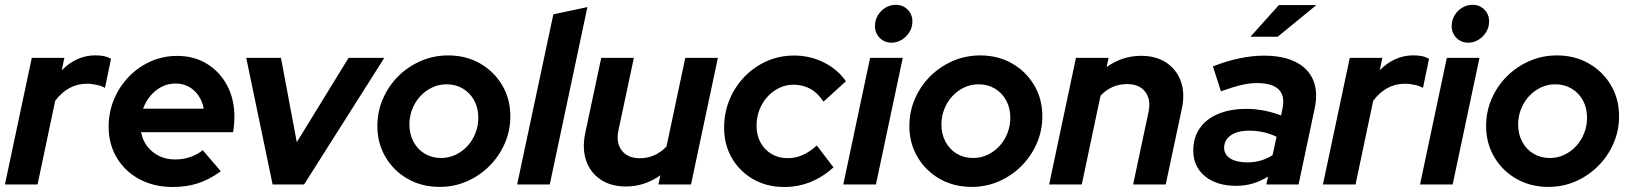

<svg xmlns="http://www.w3.org/2000/svg" viewBox="-23 -759 6712 790"><path d="M-2.7 0 107.8 -521H241.8L230.9 -469.5Q259.7 -499.5 294.9 -515.4Q330.1 -531.3 369.2 -531.3Q411.7 -531.3 433.7 -516.6L408.9 -397.1Q398.9 -404.2 376.9 -409.4Q354.8 -414.5 334.8 -414.5Q257.1 -414.5 204.1 -344.3L131.5 0Z M687.4 10.4Q611 10.4 551.4 -21.4Q491.7 -53.1 457.8 -109.5Q424 -165.9 424 -237.4Q424 -296.9 445.9 -349.8Q467.8 -402.7 506.9 -443.2Q545.9 -483.6 596.9 -506.3Q648 -529 706.3 -529Q775.2 -529 828.2 -496.6Q881.2 -464.2 911.3 -407.9Q941.5 -351.7 941.5 -278Q941.5 -267.3 940.6 -254Q939.8 -240.7 936.3 -215.1H557.5Q563.5 -182.3 582.9 -156.9Q602.4 -131.5 631.7 -117.2Q661 -102.9 697.6 -102.9Q731 -102.9 759.9 -112.9Q788.9 -122.8 811.1 -141.1L885.6 -54.3Q838.2 -19.9 791.2 -4.7Q744.3 10.4 687.4 10.4ZM565.9 -312H815.2Q809.4 -343 793.3 -366.2Q777.3 -389.4 753.2 -402.4Q729.1 -415.4 699.3 -415.4Q668.7 -415.4 642.6 -402Q616.5 -388.7 596.7 -365.7Q576.9 -342.7 565.9 -312Z M1098.7 0 990.1 -521H1133L1198.2 -174L1411.4 -521H1558.3L1228.2 0Z M1786.3 10Q1712.9 10 1655 -22.8Q1597.1 -55.6 1563.4 -112.6Q1529.7 -169.6 1529.7 -240.4Q1529.7 -299.6 1552.5 -352.4Q1575.3 -405.2 1615.6 -445.3Q1656 -485.4 1708.8 -508.2Q1761.6 -531 1820.9 -531Q1894.3 -531 1951.8 -498.2Q2009.3 -465.5 2043 -408.9Q2076.8 -352.4 2076.8 -280.6Q2076.8 -221.5 2054 -169Q2031.2 -116.5 1990.8 -76.1Q1950.5 -35.7 1898 -12.8Q1845.6 10 1786.3 10ZM1792.2 -108.9Q1823.6 -108.9 1851.1 -121.9Q1878.6 -134.8 1899.8 -157.5Q1921.1 -180.3 1933 -210.6Q1945 -240.9 1945 -274.4Q1945 -314.7 1928.1 -345.7Q1911.3 -376.7 1881.7 -394.4Q1852 -412.1 1814.4 -412.1Q1782.9 -412.1 1755.4 -399.2Q1727.9 -386.2 1706.7 -363.5Q1685.4 -340.7 1673.5 -310.4Q1661.5 -280.2 1661.5 -246.6Q1661.5 -207.2 1678.4 -175.7Q1695.2 -144.2 1724.8 -126.6Q1754.5 -108.9 1792.2 -108.9Z M2104.8 0 2253.8 -700 2393.9 -729.9 2239.1 0Z M2552.4 8.3Q2490.6 8.3 2448.1 -20.3Q2405.7 -48.9 2388.8 -98Q2372 -147.2 2384.7 -210L2450.8 -521H2585.1L2521.7 -223Q2510.9 -171.2 2535.5 -139.6Q2560.1 -107.9 2609.8 -107.9Q2641.7 -107.9 2669.4 -120.4Q2697.1 -132.8 2719.4 -156.3L2796.6 -521H2930.8L2820.2 0H2686L2694.1 -37.8Q2629.3 8.3 2552.4 8.3Z M3203.3 10.4Q3132.9 10.4 3076.9 -21.2Q3020.9 -52.9 2988.6 -108.3Q2956.4 -163.7 2956.4 -234Q2956.4 -295.2 2978.8 -349.1Q3001.1 -403 3040.7 -443.7Q3080.3 -484.5 3132.4 -507.5Q3184.6 -530.5 3244.4 -530.5Q3309.7 -530.5 3366.4 -502.3Q3423 -474.2 3457.6 -424.7L3365.3 -340.7Q3341.8 -376.5 3311.1 -393.5Q3280.3 -410.5 3241.6 -410.5Q3210.9 -410.5 3183.3 -397.3Q3155.8 -384.1 3134.6 -360.8Q3113.4 -337.4 3101.6 -306.9Q3089.9 -276.3 3089.9 -241.3Q3089.9 -202.5 3106.4 -172.3Q3122.9 -142.2 3151.9 -125.2Q3180.9 -108.2 3218 -108.2Q3250.5 -108.2 3279.5 -121.1Q3308.6 -134.1 3337.9 -160.1L3406.5 -70.2Q3316.9 10.4 3203.3 10.4Z M3446.8 0 3557.1 -521H3691.4L3581.1 0ZM3645.3 -583.4Q3616.3 -583.4 3596.6 -603.2Q3577 -623 3577 -652Q3577 -675.6 3588.8 -695.6Q3600.6 -715.6 3620.4 -727.4Q3640.2 -739.2 3662.8 -739.2Q3691.8 -739.2 3711.4 -719.6Q3731.1 -699.9 3731.1 -670.9Q3731.1 -647.3 3719.3 -627.6Q3707.5 -608 3687.8 -595.7Q3668.2 -583.4 3645.3 -583.4Z M3975.3 10Q3901.9 10 3844 -22.8Q3786.1 -55.6 3752.4 -112.6Q3718.7 -169.6 3718.7 -240.4Q3718.7 -299.6 3741.5 -352.4Q3764.3 -405.2 3804.6 -445.3Q3845 -485.4 3897.8 -508.2Q3950.6 -531 4009.9 -531Q4083.3 -531 4140.8 -498.2Q4198.3 -465.5 4232 -408.9Q4265.8 -352.4 4265.8 -280.6Q4265.8 -221.5 4243 -169Q4220.2 -116.5 4179.8 -76.1Q4139.5 -35.7 4087 -12.8Q4034.6 10 3975.3 10ZM3981.2 -108.9Q4012.6 -108.9 4040.1 -121.9Q4067.6 -134.8 4088.8 -157.5Q4110.1 -180.3 4122 -210.6Q4134 -240.9 4134 -274.4Q4134 -314.7 4117.1 -345.7Q4100.3 -376.7 4070.7 -394.4Q4041 -412.1 4003.4 -412.1Q3971.9 -412.1 3944.4 -399.2Q3916.9 -386.2 3895.7 -363.5Q3874.4 -340.7 3862.5 -310.4Q3850.5 -280.2 3850.5 -246.6Q3850.5 -207.2 3867.4 -175.7Q3884.2 -144.2 3913.8 -126.6Q3943.5 -108.9 3981.2 -108.9Z M4293.8 0 4404.1 -521H4538.4L4530.2 -483.2Q4595.1 -529.3 4672.2 -529.3Q4734.1 -529.3 4776.4 -500.9Q4818.7 -472.5 4836 -423.3Q4853.4 -374.2 4839.7 -311.3L4773.5 0H4639.3L4702.7 -298Q4713.4 -349.8 4689 -381.5Q4664.6 -413.1 4614.6 -413.1Q4582.9 -413.1 4555.3 -401.2Q4527.8 -389.3 4505.2 -365.3L4428.1 0Z M5063.6 5.6Q4983 5.6 4934.9 -33.9Q4886.8 -73.3 4886.8 -139.4Q4886.8 -192.7 4913.3 -231Q4939.7 -269.3 4988.9 -290.2Q5038.1 -311 5105.9 -311Q5142.7 -311 5179.2 -303.8Q5215.7 -296.6 5248 -283.8L5253.8 -311.3Q5265 -364.3 5238.3 -390.8Q5211.7 -417.2 5147.7 -417.2Q5119.3 -417.2 5084.5 -409.2Q5049.7 -401.1 5000.6 -383.2L4967.7 -485.9Q5026.1 -508.6 5078.3 -519.3Q5130.4 -530 5176.9 -530Q5256.3 -530 5307.8 -504.2Q5359.3 -478.3 5380.1 -429.8Q5400.8 -381.3 5386.4 -313.4L5320.1 0H5187.5L5194.4 -32.4Q5162.5 -12.7 5130.7 -3.6Q5098.8 5.6 5063.6 5.6ZM5109.8 -90.8Q5138 -90.8 5163.9 -98.3Q5189.7 -105.8 5213.1 -120.3L5229.5 -196.4Q5177.6 -221.3 5116.3 -221.3Q5069 -221.3 5041.4 -202.3Q5013.8 -183.3 5013.8 -150.7Q5013.8 -123 5039.4 -106.9Q5064.9 -90.8 5109.8 -90.8ZM5122.1 -607.9 5239.1 -738.2H5393.5L5234.2 -607.9Z M5420.3 0 5530.8 -521H5664.8L5653.9 -469.5Q5682.7 -499.5 5717.9 -515.4Q5753.1 -531.3 5792.2 -531.3Q5834.7 -531.3 5856.7 -516.6L5831.9 -397.1Q5821.9 -404.2 5799.9 -409.4Q5777.8 -414.5 5757.8 -414.5Q5680.1 -414.5 5627.1 -344.3L5554.5 0Z M5819.8 0 5930.1 -521H6064.4L5954.1 0ZM6018.3 -583.4Q5989.3 -583.4 5969.6 -603.2Q5950 -623 5950 -652Q5950 -675.6 5961.8 -695.6Q5973.6 -715.6 5993.4 -727.4Q6013.2 -739.2 6035.8 -739.2Q6064.8 -739.2 6084.4 -719.6Q6104.1 -699.9 6104.1 -670.9Q6104.1 -647.3 6092.3 -627.6Q6080.5 -608 6060.8 -595.7Q6041.2 -583.4 6018.3 -583.4Z M6348.3 10Q6274.9 10 6217 -22.8Q6159.1 -55.6 6125.4 -112.6Q6091.7 -169.6 6091.7 -240.4Q6091.7 -299.6 6114.5 -352.4Q6137.3 -405.2 6177.6 -445.3Q6218 -485.4 6270.8 -508.2Q6323.6 -531 6382.9 -531Q6456.3 -531 6513.8 -498.2Q6571.3 -465.5 6605 -408.9Q6638.8 -352.4 6638.8 -280.6Q6638.8 -221.5 6616 -169Q6593.2 -116.5 6552.8 -76.1Q6512.5 -35.7 6460 -12.8Q6407.6 10 6348.3 10ZM6354.2 -108.9Q6385.6 -108.9 6413.1 -121.9Q6440.6 -134.8 6461.8 -157.5Q6483.1 -180.3 6495 -210.6Q6507 -240.9 6507 -274.4Q6507 -314.7 6490.1 -345.7Q6473.3 -376.7 6443.7 -394.4Q6414 -412.1 6376.4 -412.1Q6344.9 -412.1 6317.4 -399.2Q6289.9 -386.2 6268.7 -363.5Q6247.4 -340.7 6235.5 -310.4Q6223.5 -280.2 6223.5 -246.6Q6223.5 -207.2 6240.4 -175.7Q6257.2 -144.2 6286.8 -126.6Q6316.5 -108.9 6354.2 -108.9Z"/></svg>

Font: Red Hat Display VF
Style: Italic
Weight: 300
Italic angle: -12°
Designer: Pentagram, MCKL
Foundry: Pentagram, MCKL
Version: Version 1.023